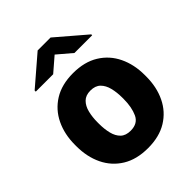

<svg xmlns="http://www.w3.org/2000/svg" viewBox="-215 -866 991 991"><g transform="rotate(-45 281.0 -370.0)"><path d="M25.9 -258.8V-269Q25.9 -346.2 55.2 -407Q84.5 -467.8 141.1 -502.9Q197.8 -538.1 280.3 -538.1Q363.3 -538.1 420.2 -502.9Q477.1 -467.8 506.3 -407Q535.6 -346.2 535.6 -269V-258.8Q535.6 -181.6 506.3 -120.8Q477.1 -60.1 420.4 -25.1Q363.8 9.8 281.2 9.8Q198.2 9.8 141.4 -25.1Q84.5 -60.1 55.2 -120.8Q25.9 -181.6 25.9 -258.8ZM190.4 -269V-258.8Q190.4 -219.2 198.5 -187Q206.5 -154.8 226.1 -136Q245.6 -117.2 281.2 -117.2Q333.5 -117.2 352.3 -158.2Q371.1 -199.2 371.1 -258.8V-269Q371.1 -307.6 363 -339.8Q355 -372.1 335.4 -391.6Q315.9 -411.1 280.3 -411.1Q245.6 -411.1 226.1 -391.6Q206.5 -372.1 198.5 -339.8Q190.4 -307.6 190.4 -269ZM328.6 -750 488.8 -612.8V-606.4H359.4L281.2 -672.9L204.1 -606.4H77.1V-614.7L234.4 -750Z"/></g></svg>

Font: Vazirmatn RD UI Black
Style: Regular
Weight: 900
Designer: Saber Rastikerdar
Foundry: Saber Rastikerdar
Version: Version 33.003